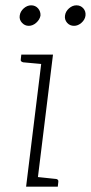

<svg xmlns="http://www.w3.org/2000/svg" viewBox="-20 -701 341 721"><path d="M78 0 139 -496H179L118 0ZM105 0 114 -37 190 -29Q194 -29 197 -26Q200 -23 199 -18L197 0ZM152 -496 143 -460 67 -467Q63 -468 60 -470.5Q57 -473 58 -478L60 -496ZM132 -642Q129 -627 116 -615.5Q103 -604 88 -604Q73 -604 62.5 -615.5Q52 -627 54 -642Q56 -658 69 -669.5Q82 -681 97 -681Q113 -681 123 -669.5Q133 -658 132 -642ZM301 -642Q299 -627 286 -615.5Q273 -604 258 -604Q242 -604 232 -615.5Q222 -627 224 -642Q226 -658 239 -669.5Q252 -681 267 -681Q283 -681 293 -669.5Q303 -658 301 -642Z"/></svg>

Font: Aleo ExtraLight
Style: Italic
Weight: 250
Italic angle: -7°
Designer: Alessio Laiso
Foundry: Alessio Laiso
Version: Version 2.001;gftools[0.9.29]